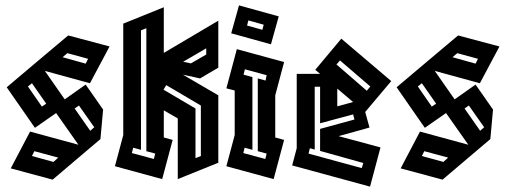

<svg xmlns="http://www.w3.org/2000/svg" viewBox="-20 -667 1885 715"><path d="M176 2 20 -40 92 -177 272 -128 189 -246 110 -191 5 -342 121 -440 234 -535 388 -494 315 -357 147 -403 221 -297 299 -352 364 -259 354 -149 315 -116ZM213 -454 299 -430 308 -448 231 -469ZM84 -345 136 -270 152 -281 99 -357ZM258 -263 316 -180 331 -193 274 -274ZM99 -86 179 -64 197 -80 108 -104Z M408 -48 439 -164V-579L590 -640V-470L793 -590V-415L725 -375L661 -389L793 -312V-61L642 0V-226L590 -256V-155L623 -146L584 0ZM505 -109 476 -117 471 -97 553 -75 558 -95 525 -104V-562L505 -554ZM662 -437 691 -431 748 -464V-487ZM589 -333 708 -263V-78L728 -86V-274L599 -350Z M823 -48 854 -164V-330L823 -338L862 -484L1038 -436L1005 -312V-155L1038 -146L999 0ZM920 -109 891 -117 886 -97 968 -75 973 -95 940 -104V-375L969 -367L973 -387L892 -409L887 -389L920 -380ZM989 -502 841 -543 870 -647 1018 -606ZM900 -572 957 -556 962 -575 905 -591Z M1068 -51 1085 -115V-392H1172L1154 -407L1251 -523L1437 -365L1340 -250L1356 -192L1241 -160L1397 -118L1358 28ZM1233 -427 1346 -329 1359 -345 1246 -442ZM1152 -110 1134 -115 1129 -95 1327 -41 1333 -60 1172 -105V-187L1300 -222L1295 -241L1172 -208V-344H1152ZM1236 -271 1295 -287 1236 -337Z M1628 2 1472 -40 1544 -177 1724 -128 1641 -246 1562 -191 1457 -342 1573 -440 1686 -535 1840 -494 1767 -357 1599 -403 1673 -297 1751 -352 1816 -259 1806 -149 1767 -116ZM1665 -454 1751 -430 1760 -448 1683 -469ZM1536 -345 1588 -270 1604 -281 1551 -357ZM1710 -263 1768 -180 1783 -193 1726 -274ZM1551 -86 1631 -64 1649 -80 1560 -104Z"/></svg>

Font: Blaka Hollow
Style: Regular
Weight: 400
Designer: Mohamed Gaber
Foundry: Kief Type Foundry
Version: Version 1.003; ttfautohint (v1.8.4.7-5d5b)